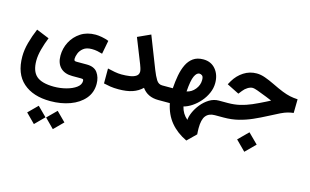

<svg xmlns="http://www.w3.org/2000/svg" viewBox="-111 -831 2599 1612"><g transform="rotate(15 1188.5 -25.5)"><path d="M354 385.3 433.6 306.2 513.2 385.7 433.6 465.3ZM189.5 385.3 269 306.2 348.6 385.3 269 465.3ZM201.7 -262.2Q180.2 -209.5 165.5 -154.3Q150.9 -99.1 150.9 -54.7Q150.9 37.1 197 77.6Q243.2 118.2 348.6 118.7Q404.3 118.7 456.1 105Q507.8 91.3 541 66.9Q574.2 42.5 574.2 9.8Q574.2 -1 570.1 -4.4Q565.9 -7.8 549.3 -7.8H475.6Q409.7 -7.8 372.8 -44.4Q335.9 -81.1 335.9 -147.9Q335.9 -211.4 365.2 -267.6Q394.5 -323.7 448.5 -358.9Q502.4 -394 577.1 -394Q599.6 -394 631.8 -388.2Q664.1 -382.3 691.9 -371.1L669.4 -253.4Q648.4 -259.8 625.5 -264.4Q602.5 -269 577.1 -269Q530.8 -269 504.6 -248.3Q478.5 -227.5 468 -200.4Q457.5 -173.3 457.5 -154.3Q457.5 -141.6 461.7 -137.2Q465.8 -132.8 480.5 -132.8H568.4Q633.8 -132.8 662.4 -93Q690.9 -53.2 690.9 3.9Q690.9 79.6 645 133.3Q599.1 187 522 215.3Q444.8 243.7 351.1 243.7Q200.7 243.7 114.5 167.5Q28.3 91.3 28.3 -58.1Q28.3 -116.2 45.7 -179.7Q63 -243.2 90.3 -307.6Z M749.5 -146.5Q778.8 -139.2 811.3 -133.3Q843.8 -127.4 871.1 -127.4Q909.2 -127.4 942.6 -132.3Q976.1 -137.2 996.6 -150.9Q1017.1 -164.6 1017.1 -190.4Q1017.1 -202.1 1011.2 -220.9Q1005.4 -239.7 1001 -250L915.5 -465.3L1026.9 -516.1L1135.7 -237.8Q1155.3 -188 1174.3 -157.5Q1193.4 -127 1225.6 -127H1246.1V0H1225.6Q1131.8 0 1083.5 -67.9Q1048.3 -33.7 999.3 -17.1Q950.2 -0.5 878.4 -0.5Q838.4 -0.5 808.3 -5.1Q778.3 -9.8 749.5 -16.6Z M1541 267.6Q1453.6 226.1 1399.7 160.9Q1345.7 95.7 1326.2 0H1226.6V-127H1317.9Q1321.8 -185.5 1331.8 -239.7Q1341.8 -293.9 1362.1 -336.2Q1382.3 -378.4 1416.7 -403.1Q1451.2 -427.7 1503.9 -427.7Q1571.3 -427.7 1611.1 -380.4Q1650.9 -333 1650.9 -260.7Q1650.9 -216.3 1632.3 -173.8Q1613.8 -131.3 1583 -95.9Q1552.2 -60.5 1515.9 -36.1Q1479.5 -11.7 1443.8 -2.4Q1458.5 59.1 1504.9 97.7Q1505.9 69.3 1522.5 31.2Q1539.1 -6.8 1568.1 -43Q1597.2 -79.1 1635.7 -103Q1674.3 -127 1718.8 -127H1735.4V0H1717.8Q1666 0 1639.9 32.5Q1613.8 64.9 1613.8 141.6Q1613.8 154.3 1614.5 167.7Q1615.2 181.2 1616.2 193.8ZM1436.5 -130.9Q1479 -139.6 1508.5 -176Q1538.1 -212.4 1538.1 -257.3Q1538.1 -286.1 1526.9 -294.9Q1515.6 -303.7 1502.9 -303.7Q1479 -303.7 1461.2 -266.1Q1443.4 -228.5 1436.5 -130.9Z M1950.7 147.9 2035.6 63.5 2120.6 147.9 2035.6 232.9ZM1715.8 0V-127H1795.4Q1851.1 -127 1899.7 -138.2Q1948.2 -149.4 1998 -170.9Q2047.9 -192.4 2107.4 -222.7L2142.1 -240.7Q2133.8 -243.7 2123.3 -248.3Q2112.8 -252.9 2090.8 -261.7Q2041.5 -281.7 2010 -292.7Q1978.5 -303.7 1967.3 -303.7Q1945.8 -303.7 1923.3 -290Q1900.9 -276.4 1884.8 -255.4L1861.3 -225.6L1754.9 -278.8L1772.5 -310.1Q1804.7 -364.3 1855.5 -397Q1906.2 -429.7 1967.8 -429.7Q2002.9 -429.7 2041.7 -415.8Q2080.6 -401.9 2124 -380.9Q2180.2 -353.5 2217.8 -338.6Q2255.4 -323.7 2286.4 -317.1Q2317.4 -310.5 2354 -308.6L2352.1 -189.5Q2323.7 -186 2300.3 -179.4Q2276.9 -172.9 2244.1 -157.2Q2211.4 -141.6 2155.3 -111.8Q2095.2 -80.1 2038.3 -54.9Q1981.4 -29.8 1921.9 -14.9Q1862.3 0 1793.9 0Z"/></g></svg>

Font: Vazir WOL
Style: Bold-WOL
Weight: 700
Designer: Saber Rastikerdar
Foundry: Saber Rastikerdar
Version: Version 30.0.0